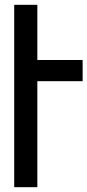

<svg xmlns="http://www.w3.org/2000/svg" viewBox="-20 -777 363 797"><path d="M323 -528V-440H135V0H39V-757H135V-528Z"/></svg>

Font: Montserrat arm2
Style: Regular
Weight: 400
Designer: Julieta Ulanovsky
Foundry: Julieta Ulanovsky
Version: Version 6.000